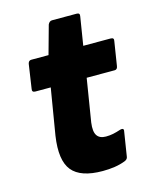

<svg xmlns="http://www.w3.org/2000/svg" viewBox="-100 -696 615 774"><g transform="rotate(-15 207.0 -309.0)"><path d="M233 11Q141 11 105.5 -32.5Q70 -76 85 -176L117 -369H53Q38 -369 41 -383L56 -484Q59 -497 70 -497H142L175 -616Q181 -629 192 -629H295Q309 -629 306 -615L287 -497H401Q416 -497 413 -484L397 -383Q395 -369 384 -369H267L238 -190Q233 -153 244 -136.5Q255 -120 281 -120Q297 -120 311.5 -123Q326 -126 344 -132Q351 -134 355 -131.5Q359 -129 357 -121L341 -20Q340 -9 327 -4Q306 4 282.5 7.5Q259 11 233 11Z"/></g></svg>

Font: Sofia Sans Semi Condensed Black
Style: Italic
Weight: 900
Italic angle: -9°
Version: Version 4.100